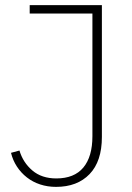

<svg xmlns="http://www.w3.org/2000/svg" viewBox="-20 -718 515 750"><path d="M378 -698V-183Q378 -88 330 -38Q282 12 199 12Q166 12 137 2.5Q108 -7 85 -25Q62 -43 46 -67.5Q30 -92 23 -121L56 -130Q70 -83 106.5 -52Q143 -21 200 -21Q270 -21 305.5 -63.5Q341 -106 341 -186V-665H96V-698Z"/></svg>

Font: IBM Plex Sans Arabic ExtraLight
Style: Regular
Weight: 200
Designer: Mike Abbink, Paul van der Laan, Pieter van Rosmalen, Wael Morcos, Khajak Apelian
Foundry: Bold Monday
Version: Version 1.1